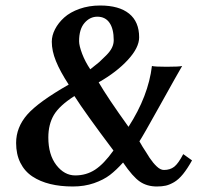

<svg xmlns="http://www.w3.org/2000/svg" viewBox="-20 -674 769 704"><path d="M270 -522.9C270 -552.2 276.6 -574.5 289.8 -589.8C303 -605.1 318.7 -612.8 336.9 -612.8C356.4 -612.8 371.3 -605.3 381.6 -590.3C391.8 -575.4 397 -554.2 397 -526.9C397 -517.4 394.9 -508.2 390.6 -499.3C386.4 -490.3 379.2 -480.8 369.1 -470.7C359 -460.6 350.6 -452.5 343.8 -446.3L311 -419.9C298.7 -438.2 288.7 -457.1 281.2 -476.8C273.8 -496.5 270 -511.9 270 -522.9ZM396 -122.1C372.6 -89.2 350.1 -65.8 328.6 -51.8C307.1 -37.8 282.9 -30.8 255.9 -30.8C229.2 -30.8 206.1 -43.5 186.5 -68.8C167 -94.2 157.2 -127.9 157.2 -169.9C157.2 -202.1 164.1 -229.7 177.7 -252.7C191.4 -275.6 216.5 -298.7 252.9 -321.8C278.6 -281.4 326.3 -214.8 396 -122.1ZM451.2 -209C399.7 -280.6 363.3 -335 341.8 -372.1C385.7 -397.1 421.5 -424.6 449 -454.6C476.5 -484.5 490.2 -512 490.2 -537.1C490.2 -575.2 477.9 -604.2 453.4 -624C428.8 -643.9 393.4 -653.8 347.2 -653.8C319.8 -653.8 294.7 -649.7 271.7 -641.6C248.8 -633.5 230.1 -622.9 215.6 -609.9C201.1 -596.8 189.9 -582.6 181.9 -567.1C173.9 -551.7 169.9 -536.3 169.9 -521C169.9 -498.5 175 -474.9 185.1 -450C195.1 -425 210.8 -396.3 231.9 -363.8C157.7 -321.5 107 -284.7 79.8 -253.7C52.7 -222.6 39.1 -188 39.1 -149.9C39.1 -122.2 44.3 -98 54.7 -77.1C65.1 -56.3 79.8 -39.6 98.6 -27.1C117.5 -14.6 139.3 -5.3 164.1 0.7C188.8 6.8 216.5 9.8 247.1 9.8C275.4 9.8 301.3 5.7 324.7 -2.4C348.1 -10.6 367.6 -20.6 383.1 -32.5C398.5 -44.4 414.6 -59.6 431.2 -78.1C454.9 -43.3 475.5 -19.9 492.9 -8.1C510.3 3.8 531.1 9.8 555.2 9.8C567.9 9.8 578.9 8.7 588.1 6.6C597.4 4.5 607.5 0.2 618.4 -6.1C629.3 -12.5 640.1 -22.2 650.9 -35.4C661.6 -48.6 672.7 -65.4 684.1 -85.9L651.9 -108.9C639.8 -85.8 628.7 -70.3 618.7 -62.5C608.6 -54.7 596 -50.8 581.1 -50.8C576.8 -50.8 572.5 -51.8 568.1 -54C563.7 -56.1 559.2 -59.4 554.4 -64C549.7 -68.5 545.5 -73.1 541.7 -77.6C538 -82.2 533.5 -88.2 528.3 -95.7L516.1 -115.2L502.9 -135.7L491.2 -155.8C499.7 -168.5 525.4 -213.5 568.4 -290.8C611.3 -368.1 637.9 -415.2 647.9 -432.1C641.4 -430.2 622.4 -429.2 590.8 -429.2C561.5 -429.2 543.6 -430.2 537.1 -432.1C528.3 -358.6 499.7 -284.2 451.2 -209Z"/></svg>

Font: Linux Biolinum G
Style: Bold
Weight: 700
Designer: Philipp H. Poll
Foundry: Philipp H. Poll
Version: Version 1.1.0